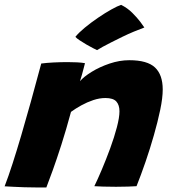

<svg xmlns="http://www.w3.org/2000/svg" viewBox="-32 -784 718 810"><path d="M163.5 7Q146 7 121.2 6.8Q96.5 6.5 71 6Q50.5 5 24 4Q-2.5 3 -12.5 2Q3.5 -39.5 21 -93.8Q38.5 -148 57.8 -213.5Q77 -279 98.2 -355Q119.5 -431 142 -516Q164.5 -519 194.2 -520.5Q224 -522 253 -522Q274 -522 293.2 -521Q312.5 -520 326.5 -517.5Q325.5 -513.5 322 -499.8Q318.5 -486 314 -469.8Q309.5 -453.5 305.5 -441.5Q321 -460 354.5 -480.8Q388 -501.5 430.2 -515.8Q472.5 -530 513.5 -530Q589.5 -530 622 -499.2Q654.5 -468.5 654.5 -406.5Q654.5 -371 644 -320.8Q633.5 -270.5 617.2 -213.5Q601 -156.5 581.8 -100.8Q562.5 -45 544 1.5Q532 2.5 508 3.2Q484 4 457.5 4Q428.5 4 403 3.2Q377.5 2.5 366 1.5Q379.5 -26 397.5 -68.5Q415.5 -111 432.8 -158Q450 -205 461 -246.8Q472 -288.5 472 -314.5Q472 -341 458.8 -355.8Q445.5 -370.5 412.5 -370.5Q388 -370.5 361.8 -361.8Q335.5 -353 311 -339.5Q286.5 -326 267.5 -312Q246.5 -234.5 226.8 -173Q207 -111.5 190.8 -66.5Q174.5 -21.5 163.5 7ZM479 -763.5Q506 -750 526.2 -729.8Q546.5 -709.5 559.8 -692Q573 -674.5 577 -668Q556.5 -660.5 532.5 -650.5Q508.5 -640.5 484.5 -628.8Q460.5 -617 439 -606.2Q417.5 -595.5 401.2 -586.5Q385 -577.5 377.5 -572.5Q373 -574.5 360.2 -581Q347.5 -587.5 332.5 -596.2Q317.5 -605 304.2 -613.8Q291 -622.5 286 -628.5Q300 -646 326 -667.5Q352 -689 381.8 -709.2Q411.5 -729.5 438 -744.2Q464.5 -759 479 -763.5Z"/></svg>

Font: Grandstander Thin ExtraBold
Style: Italic
Weight: 800
Italic angle: -15°
Version: Version 1.200